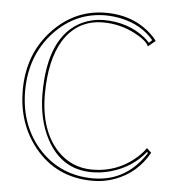

<svg xmlns="http://www.w3.org/2000/svg" viewBox="-50 -704 698 761"><g transform="rotate(5 299.5 -324.0)"><path d="M567.9 -121.1Q521.5 -37.6 433.6 -5.4Q391.6 9.8 346.2 9.8Q201.7 9.8 114.3 -98.6Q39.6 -192.4 39.1 -323.2Q39.1 -473.6 136.2 -571.3Q222.7 -658.2 340.8 -658.2Q457.5 -658.2 531.7 -582.5Q543.9 -569.8 546.9 -564L518.1 -540Q509.3 -562 461.9 -587.4Q401.9 -619.1 334 -619.1Q230.5 -619.1 175.3 -529.3Q128.4 -451.2 127.9 -316.9Q127.9 -171.4 203.1 -92.3Q258.8 -34.7 339.8 -34.2Q446.8 -34.2 523.9 -107.9Q540 -123.5 549.8 -138.2ZM555.2 -119.1 551.3 -123Q500 -58.6 414.6 -34.2Q377.4 -23.9 339.8 -23.9Q219.7 -23.9 159.2 -137.2Q118.7 -213.9 118.2 -316.9Q118.2 -546.9 249.5 -609.9Q289.6 -628.4 334 -628.9Q431.6 -628.9 500.5 -574.2Q512.7 -564 520.5 -554.7L533.2 -565.9Q485.8 -623 403.3 -641.1Q372.6 -647.5 340.8 -647.9Q222.7 -647.9 138.2 -559.1Q49.3 -464.4 48.8 -323.2Q48.8 -182.1 135.7 -88.9Q219.7 -0.5 346.2 0Q463.9 0 537.1 -93.3Q547.4 -106 555.2 -119.1Z"/></g></svg>

Font: Linux Biolinum Outline O
Style: Bold
Weight: 700
Designer: Philipp H. Poll
Foundry: Philipp H. Poll
Version: Version 0.9.2